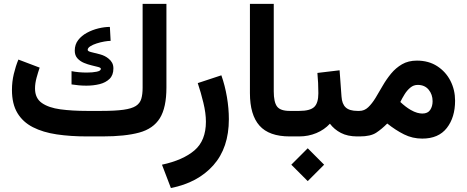

<svg xmlns="http://www.w3.org/2000/svg" viewBox="-20 -702 2403 988"><path d="M427.2 -131.3H501.5Q572.8 -131.3 615.2 -137.2Q657.7 -143.1 679 -156.7Q700.2 -170.4 707 -193.4Q713.9 -216.3 713.9 -250.5V-682.1H836.4V-252Q836.4 -148.4 802.7 -94Q769 -39.6 696.5 -19.8Q624 0 507.8 0H427.2Q342.3 0 271.7 -10.5Q201.2 -21 149.4 -47.4Q97.7 -73.7 69.6 -120.4Q41.5 -167 41.5 -239.3Q41.5 -281.2 51 -321.3Q60.5 -361.3 74.7 -395.5L184.1 -354Q176.3 -331.5 168.2 -302.2Q160.2 -272.9 160.2 -246.6Q160.2 -196.8 195.3 -172.1Q230.5 -147.5 290.8 -139.4Q351.1 -131.3 427.2 -131.3ZM348.1 -335.9Q384.3 -328.6 426.8 -328.6Q456.1 -328.6 477.5 -333Q499 -337.4 499 -347.7Q499 -353.5 485.6 -357.2Q472.2 -360.8 452.1 -365.5Q432.1 -370.1 412.1 -378.4Q392.1 -386.7 378.4 -401.9Q364.7 -417 364.7 -441.4Q364.7 -473.1 382.3 -495.8Q399.9 -518.6 427.5 -533.4Q455.1 -548.3 486.3 -555.9Q517.6 -563.5 545.4 -563.5L549.3 -491.7Q536.6 -491.7 516.8 -488.3Q497.1 -484.9 477.3 -478.5Q457.5 -472.2 444.3 -463.6Q431.2 -455.1 431.2 -445.3Q431.2 -438 450.2 -433.6Q469.2 -429.2 494.9 -422.4Q520.5 -415.5 539.1 -399.9Q550.3 -391.1 556.9 -378.9Q563.5 -366.7 563.5 -349.6Q563.5 -315.4 543.7 -296.1Q523.9 -276.9 492.4 -269Q460.9 -261.2 424.8 -261.2Q405.8 -261.2 386 -262.9Q366.2 -264.6 348.1 -267.6Z M859.4 265.6 813.5 145.5Q921.9 122.1 980.7 71.8Q1039.6 21.5 1039.6 -75.7Q1039.6 -119.6 1026.6 -173.1Q1013.7 -226.6 997.6 -274.4L1119.1 -314.5Q1137.7 -261.7 1147.7 -202.9Q1157.7 -144 1157.7 -88.9Q1157.7 58.6 1077.9 148.4Q998 238.3 859.4 265.6Z M1266.1 -682.1H1388.7V-231.9Q1388.7 -176.8 1405.5 -154.1Q1422.4 -131.3 1470.7 -131.3H1482.9V0H1470.7Q1364.7 0 1315.4 -55.4Q1266.1 -110.8 1266.1 -222.7Z M1462.9 -131.3H1520Q1575.2 -131.3 1596.7 -151.4Q1618.2 -171.4 1618.2 -222.2Q1618.2 -249.5 1616.9 -275.4Q1615.7 -301.3 1613.3 -326.7L1727.5 -340.3L1737.3 -205.6Q1739.7 -167 1759 -149.2Q1778.3 -131.3 1819.3 -131.3H1829.6V0H1818.4Q1768.6 0 1734.1 -18.1Q1699.7 -36.1 1677.7 -65.4Q1648.9 -34.2 1607.7 -17.1Q1566.4 0 1520 0H1462.9ZM1563.5 61 1647.9 145.5 1563.5 230 1479 145.5Z M2152.8 11.2Q2102.5 11.2 2059.1 -10.5Q2015.6 -32.2 1972.7 -66.4Q1944.8 -38.1 1915.8 -19Q1886.7 0 1831.5 0H1810.1V-131.3H1829.1Q1855 -131.3 1874.8 -150.1Q1894.5 -168.9 1912.4 -198.2Q1930.2 -227.5 1949.2 -260.7Q1968.3 -293.9 1992.4 -323.2Q2016.6 -352.5 2048.8 -371.3Q2081.1 -390.1 2125.5 -390.1Q2185.5 -390.1 2229.7 -361.6Q2273.9 -333 2297.9 -286.1Q2321.8 -239.3 2321.8 -183.6Q2321.8 -98.1 2279.3 -43.5Q2236.8 11.2 2152.8 11.2ZM2129.4 -265.1Q2108.4 -265.1 2091.6 -251.2Q2074.7 -237.3 2062 -216.8Q2049.3 -196.3 2040 -177.2Q2067.4 -151.4 2092.8 -136.7Q2111.3 -126 2126.5 -121.8Q2141.6 -117.7 2153.3 -117.7Q2181.2 -117.7 2193.6 -136.2Q2206.1 -154.8 2206.1 -181.2Q2206.1 -215.8 2185.8 -240.5Q2165.5 -265.1 2129.4 -265.1Z"/></svg>

Font: Vazirmatn UI NL
Style: Bold
Weight: 700
Designer: Saber Rastikerdar
Foundry: Saber Rastikerdar
Version: Version 33.003